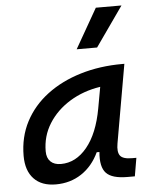

<svg xmlns="http://www.w3.org/2000/svg" viewBox="-56 -841 697 896"><g transform="rotate(-5 293.0 -392.5)"><path d="M169.4 10.3Q103 10.3 66.9 -27.8Q30.8 -65.9 30.8 -135.3Q30.8 -223.1 68.1 -294.7Q105.5 -366.2 172.9 -417Q240.2 -467.8 330.6 -495.1Q420.9 -522.5 526.9 -522.5H536.6L472.2 -154.8Q465.3 -115.7 478.3 -98.1Q491.2 -80.6 534.2 -80.6H554.2L539.6 4.9H504.9Q433.1 4.9 405.8 -23.9Q378.4 -52.7 384.8 -122.6H372.1Q342.3 -59.1 289.8 -24.4Q237.3 10.3 169.4 10.3ZM201.2 -82.5Q271.5 -82.5 323.7 -146Q376 -209.5 397 -325.7L415 -425.3Q335 -413.1 271.7 -374.3Q208.5 -335.4 171.9 -277.1Q135.3 -218.8 135.3 -147.5Q135.3 -116.2 152.6 -99.4Q169.9 -82.5 201.2 -82.5ZM320.8 -609.4 426.8 -794.9H546.9L416.5 -609.4Z"/></g></svg>

Font: Cascadia Mono PL
Style: Italic
Weight: 400
Italic angle: -10°
Monospace: yes
Designer: Aaron Bell
Foundry: Saja Typeworks
Version: Version 2404.023; ttfautohint (v1.8.4)